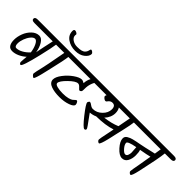

<svg xmlns="http://www.w3.org/2000/svg" viewBox="77 -1844 2768 2768"><g transform="rotate(45 1461.0 -459.5)"><path d="M89 -645H646Q700 -645 700 -610.5Q700 -576 646 -576H530Q520 -498 475 -309Q404 -7 374 -7Q364 -7 355.5 -16.5Q347 -26 346 -39.5Q345 -53 349 -92Q353 -131 354 -153Q310 -112 254.5 -87Q199 -62 148 -62Q97 -62 74 -98.5Q51 -135 51 -198Q51 -261 77 -330Q103 -399 154.5 -448.5Q206 -498 268 -498Q318 -498 355 -437.5Q392 -377 404 -296Q411 -328 431.5 -431.5Q452 -535 463 -576H89Q34 -576 34 -610.5Q34 -645 89 -645ZM161 -135Q206 -135 259 -165Q312 -195 352 -241Q341 -318 314 -370.5Q287 -423 257 -423Q227 -423 195.5 -385.5Q164 -348 144.5 -295Q125 -242 125 -198Q125 -135 161 -135Z M582 -645H898Q952 -645 952 -610.5Q952 -576 898 -576H781Q773 -501 719 -274Q712 -244 707.5 -224.5Q703 -205 696.5 -178Q690 -151 685.5 -132Q681 -113 675 -92Q669 -71 664.5 -57Q660 -43 655 -31Q646 -7 639 -7Q629 -7 611.5 -23.5Q594 -40 594 -52Q594 -64 602.5 -102.5Q611 -141 625.5 -203.5Q640 -266 647.5 -307Q655 -348 665 -400Q685 -508 698 -576H582Q527 -576 527 -610.5Q527 -645 582 -645ZM632 -884 629 -865Q629 -824 670 -796Q711 -768 766 -768Q821 -768 850.5 -776.5Q880 -785 893.5 -798Q907 -811 915 -826Q923 -841 925 -854Q930 -884 943 -884Q956 -884 972.5 -870Q989 -856 989 -844Q989 -796 933 -751.5Q877 -707 785 -707Q693 -707 625 -754Q557 -801 557 -883Q557 -916 581 -916Q597 -916 614.5 -905Q632 -894 632 -884Z M890 -645H1501Q1556 -645 1556 -610.5Q1556 -576 1501 -576H1310Q1276 -513 1272 -446Q1271 -431 1271 -396.5Q1271 -362 1256 -355Q1248 -347 1237 -347Q1226 -347 1200.5 -376.5Q1175 -406 1150 -406Q1103 -406 1018 -322.5Q933 -239 933 -197Q933 -171 981 -158.5Q1029 -146 1094 -146Q1159 -146 1202.5 -157.5Q1246 -169 1262 -183Q1278 -197 1290 -208.5Q1302 -220 1311.5 -220Q1321 -220 1332 -200.5Q1343 -181 1343 -164Q1343 -129 1267.5 -102Q1192 -75 1097 -75Q996 -75 927 -100Q892 -112 872 -135Q852 -158 852 -189Q852 -241 906 -312.5Q960 -384 1031.5 -434Q1103 -484 1149 -484Q1171 -484 1203 -464Q1205 -526 1233 -576H890Q835 -576 835 -610.5Q835 -645 890 -645Z M1483 -645H2234Q2289 -645 2289 -610.5Q2289 -576 2234 -576H2117Q2111 -519 2085.5 -409Q2060 -299 2051.5 -260.5Q2043 -222 2037.5 -197Q2032 -172 2024 -139.5Q2016 -107 2010 -86Q2004 -65 1997 -46Q1983 -7 1972 -7Q1960 -7 1946.5 -19.5Q1933 -32 1933 -45Q1933 -58 1939.5 -92.5Q1946 -127 1959.5 -191Q1973 -255 1981 -298Q1856 -256 1670 -254Q1621 -231 1566 -228Q1569 -224 1582.5 -204.5Q1596 -185 1604 -175Q1704 -42 1704 -28Q1704 -3 1679 -3Q1650 -3 1543 -138.5Q1436 -274 1436 -304Q1436 -314 1442 -321Q1449 -338 1462.5 -338Q1476 -338 1504.5 -316.5Q1533 -295 1560 -295Q1637 -295 1698 -354Q1759 -413 1759 -486.5Q1759 -560 1698 -560Q1662 -560 1635 -526Q1630 -519 1627 -515Q1619 -504 1605.5 -504Q1592 -504 1572 -520Q1552 -536 1552 -550Q1552 -564 1561 -576H1483Q1428 -576 1428 -610.5Q1428 -645 1483 -645ZM1835 -485Q1835 -397 1766 -323Q1898 -339 1997 -381Q2013 -462 2034 -576H1811Q1835 -538 1835 -485Z M2212 -645H2867Q2922 -645 2922 -610.5Q2922 -576 2867 -576H2748Q2738 -467 2665 -140Q2635 -7 2615 -7Q2603 -7 2589.5 -19.5Q2576 -32 2576 -45Q2576 -58 2583 -97Q2590 -136 2602 -202Q2615 -275 2635 -396Q2589 -383 2458 -360Q2472 -328 2472 -260Q2472 -192 2444 -140.5Q2416 -89 2358 -89Q2300 -89 2232 -165Q2164 -241 2164 -301Q2164 -338 2199 -360Q2239 -384 2278.5 -393Q2318 -402 2338 -406.5Q2358 -411 2399 -418Q2452 -427 2648 -473Q2651 -490 2656 -524.5Q2661 -559 2664 -576H2212Q2157 -576 2157 -610.5Q2157 -645 2212 -645ZM2393 -349Q2245 -322 2245 -289Q2245 -254 2285 -208Q2325 -162 2351.5 -162Q2378 -162 2389 -189.5Q2400 -217 2400 -246Q2400 -275 2393 -349Z"/></g></svg>

Font: Kalam
Style: Regular
Weight: 400
Designer: Lipi Raval (Devanagari and Latin), Jonny Pinhorn (Latin)
Foundry: Indian Type Foundry
Version: Version 2.001;PS 1.0;hotconv 1.0.79;makeotf.lib2.5.61930; tt